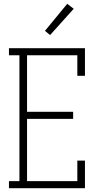

<svg xmlns="http://www.w3.org/2000/svg" viewBox="-20 -988 540 1008"><path d="M27 0V-37H82V-698H27V-735H426V-590H386V-698H122V-401H364V-364H122V-37H386V-145H426V0ZM243 -804 216 -826 333 -968 367 -942Z"/></svg>

Font: Iosevka Slab Extralight
Style: Regular
Weight: 200
Monospace: yes
Designer: Belleve Invis
Foundry: Belleve Invis
Version: Version 11.1.1; ttfautohint (v1.8.3)